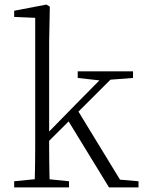

<svg xmlns="http://www.w3.org/2000/svg" viewBox="-20 -820 630 840"><path d="M42 0V-27L153 -38H173L282 -27V0ZM131 0Q132 -21 132.5 -49Q133 -77 133.5 -108Q134 -139 134 -169.5Q134 -200 134 -226V-742L42 -746V-773L183 -800L198 -791L195 -637V-227Q195 -201 195 -170Q195 -139 195.5 -108Q196 -77 196.5 -49Q197 -21 198 0ZM166 -175V-218H169L311 -363L454 -508H500ZM457 0 274 -299 317 -342 505 -34 586 -27V0ZM320 -479V-508H562V-479L445 -470L427 -467Z"/></svg>

Font: Noto Serif KR ExtraLight ExtraLight
Style: Regular
Weight: 250
Version: Version 2.003-H1;hotconv 1.1.1;makeotfexe 2.6.0